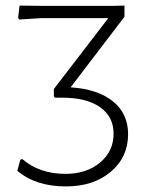

<svg xmlns="http://www.w3.org/2000/svg" viewBox="-20 -660 541 688"><path d="M216 8Q108 8 42 -48L53 -88L60 -90Q121 -37 215 -37Q290 -37 338.5 -77.5Q387 -118 387 -181Q387 -242 338.5 -276Q290 -310 203 -310H177L173 -315V-341L368 -595H127L49 -590L45 -596L50 -640L129 -639H384L426 -640V-600L233 -347Q330 -341 384.5 -297Q439 -253 439 -179Q439 -97 377 -44.5Q315 8 216 8Z"/></svg>

Font: Alegreya Sans SC Light
Style: Regular
Weight: 300
Designer: Juan Pablo del Peral
Foundry: Huerta Tipografica
Version: Version 2.007